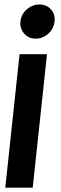

<svg xmlns="http://www.w3.org/2000/svg" viewBox="-20 -746 274 868"><path d="M192.4 -501 127.9 102.5H3.9L68.4 -501ZM226.6 -649.4Q223.6 -617.2 198.7 -594.2Q173.8 -571.3 140.6 -571.3Q109.4 -571.3 89.4 -594.2Q69.3 -617.2 72.3 -649.4Q76.2 -681.6 101.1 -703.6Q126 -725.6 158.2 -725.6Q190.4 -725.6 210.4 -703.6Q230.5 -681.6 226.6 -649.4Z"/></svg>

Font: Puritan
Style: BoldItalic
Weight: 700
Version: 2.1